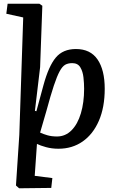

<svg xmlns="http://www.w3.org/2000/svg" viewBox="-20 -787 627 1034"><path d="M83 227 66 212 84 -61 105 -693 14 -713 21 -767H192L208 -756L196 -425L168 -190L176 -188L214 -328Q242 -431 280.5 -477Q319 -523 389 -523Q467 -523 505.5 -466.5Q544 -410 544 -309Q544 -209 512.5 -136.5Q481 -64 425 -25Q369 14 295 14Q259 14 228 5.5Q197 -3 179 -12L167 160L262 172L256 225ZM369 -447Q347 -447 331.5 -438.5Q316 -430 301.5 -403.5Q287 -377 270 -326Q253 -275 230 -190L196 -73Q213 -65 235.5 -58.5Q258 -52 287 -52Q332 -52 365 -85Q398 -118 415.5 -176.5Q433 -235 433 -309Q433 -338 429.5 -370Q426 -402 412.5 -424.5Q399 -447 369 -447Z"/></svg>

Font: Literata 12pt Medium
Style: Italic
Weight: 500
Italic angle: -2°
Designer: Latin by Veronika Burian and Jose Scaglione. Greek by Irene Vlachou. Cyrillic by Vera Evstafieva
Foundry: TypeTogether
Version: Version 3.002